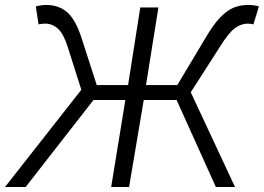

<svg xmlns="http://www.w3.org/2000/svg" viewBox="-61 -752 1061 772"><path d="M266 -391 211 -564Q195 -615 172.5 -636Q150 -657 120 -657Q109 -657 94 -654L83 -726Q103 -732 125 -732Q176 -732 209.5 -702.5Q243 -673 267 -599L328 -410H454L503 -722H576L526 -410H652L765 -599Q797 -654 825 -682.5Q853 -711 879 -721.5Q905 -732 937 -732Q964 -732 980 -726L958 -654Q946 -657 935 -657Q909 -657 884 -639Q859 -621 824 -565L706 -381L884 0H807L649 -350H517L458 0H386L443 -350H315L42 0H-41Z"/></svg>

Font: Nebula Sans Book
Style: Regular
Weight: 400
Italic angle: -9°
Designer: Paul D. Hunt for Adobe (as Source Sans)
Foundry: Nebula Entertainment & Broadcasting LLC
Version: Version 1.010